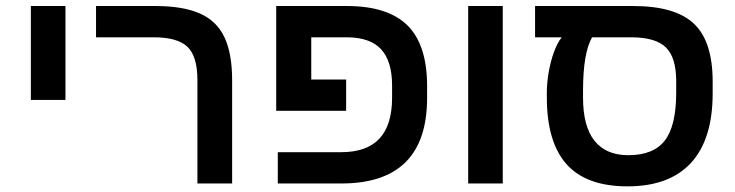

<svg xmlns="http://www.w3.org/2000/svg" viewBox="-20 -624 2499 653"><path d="M202.6 -603.5V-284.2H85V-603.5Z M769.5 -351.1V0H651.4V-352.1Q651.4 -432.1 617.7 -464.6Q584 -497.1 502.9 -497.1H306.6V-603.5H508.8Q602.5 -603.5 659.9 -578.1Q717.3 -552.7 743.4 -497.3Q769.5 -441.9 769.5 -351.1Z M1313.5 -333Q1313.5 -416 1276.1 -456.5Q1238.8 -497.1 1158.7 -497.1H1038.6V-353.5H1157.2V-247.1H919.4V-603.5H1159.7Q1299.3 -603.5 1366 -537.4Q1432.6 -471.2 1432.6 -331.1V-291Q1432.6 0 1141.1 0H924.8V-106.4H1140.1Q1227.5 -106.4 1270.5 -152.6Q1313.5 -198.7 1313.5 -291.5Z M1689.9 -603.5V0H1572.3V-603.5Z M1839.8 -308.6Q1839.8 -343.3 1846.4 -380.1Q1853 -417 1864.5 -448.2Q1876 -479.5 1890.6 -497.1H1799.8V-603.5H2133.8Q2276.9 -603.5 2340.3 -543.2Q2403.8 -482.9 2403.8 -346.7V-306.2Q2403.8 -150.4 2330.3 -70.3Q2256.8 9.8 2114.3 9.8Q1974.1 9.8 1907 -65.4Q1839.8 -140.6 1839.8 -293ZM1993.7 -497.1Q1962.9 -443.4 1962.9 -315.4V-292Q1962.9 -194.8 2001.7 -145.5Q2040.5 -96.2 2117.2 -96.2Q2202.6 -96.2 2241.2 -146.2Q2279.8 -196.3 2279.8 -309.1V-347.7Q2279.8 -428.7 2244.6 -462.9Q2209.5 -497.1 2127 -497.1Z"/></svg>

Font: Arimo SemiBold
Style: Regular
Weight: 600
Designer: Steve Matteson
Foundry: Monotype Imaging Inc.
Version: Version 1.33